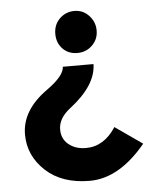

<svg xmlns="http://www.w3.org/2000/svg" viewBox="-53 -594 729 852"><g transform="rotate(-5 311.0 -168.5)"><path d="M374.5 -518.6Q400.9 -490.7 400.9 -451.9Q400.9 -413.1 373.8 -386.5Q346.7 -359.9 307.6 -359.9Q267.6 -359.9 242.2 -386.2Q216.8 -412.6 216.8 -452.6Q216.8 -493.2 243.2 -519.5Q270.5 -546.9 309.6 -546.9Q348.6 -546.9 374.5 -518.6ZM313 210Q189.5 210 116.7 142.6Q43.9 74.7 43.9 -19.5Q43.9 -127 157.2 -208Q236.8 -264.6 237.3 -304.7H374Q372.6 -210 253.9 -118.7Q201.2 -78.1 201.2 -28.3Q201.2 13.2 230.5 37.6Q261.2 63.5 308.6 63.5Q389.2 63.5 441.9 -18.1L563 66.4Q444.3 210 313 210Z"/></g></svg>

Font: Newest Shape
Style: Bold
Weight: 700
Designer: Wojciech Kalinowski "wmk69" (wmk69@o2.pl)
Foundry: Wojciech Kalinowski "wmk69" (wmk69@o2.pl)
Version: Version 1.0.0; 2022-02-24